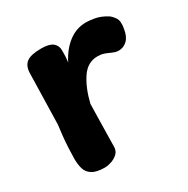

<svg xmlns="http://www.w3.org/2000/svg" viewBox="-134 -670 784 802"><g transform="rotate(-30 258.0 -269.5)"><path d="M74 -486Q75 -520 95.5 -535.5Q116 -551 166 -551Q205 -551 221.5 -537.5Q238 -524 238 -502Q238 -496 238 -487.5Q238 -479 237.5 -468.5Q237 -458 235 -444Q260 -494 298 -523Q336 -552 383 -552Q399 -552 424.5 -547.5Q450 -543 478 -526Q490 -519 502 -501.5Q514 -484 507 -449Q502 -415 484.5 -398Q467 -381 443 -381Q433 -381 424.5 -384Q416 -387 407 -391Q397 -396 384 -400.5Q371 -405 353 -405Q305 -405 275 -360Q245 -315 229 -248Q228 -214 227.5 -184.5Q227 -155 226.5 -130Q226 -105 225.5 -83.5Q225 -62 225 -45Q225 -23 211 -10.5Q197 2 179.5 7.5Q162 13 150 13Q109 13 88.5 0Q68 -13 62 -34.5Q56 -56 56 -81Q56 -101 57.5 -131Q59 -161 62 -191Q65 -221 68 -241Z"/></g></svg>

Font: Playpen Sans
Style: Bold
Weight: 700
Designer: Laura Meseguer, Veronika Burian, José Scaglione
Foundry: TypeTogether
Version: Version 1.001